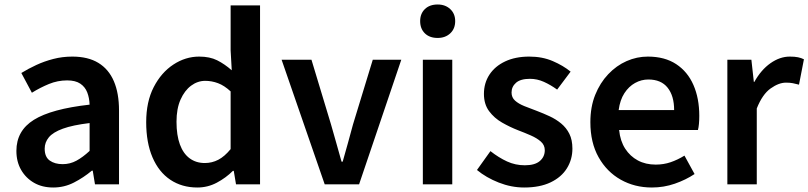

<svg xmlns="http://www.w3.org/2000/svg" viewBox="-20 -821 3600 855"><path d="M217 14Q168 14 131.5 -7Q95 -28 74 -64.5Q53 -101 53 -149Q53 -239 131 -287.5Q209 -336 379 -355Q378 -385 368.5 -409.5Q359 -434 337.5 -448.5Q316 -463 279 -463Q237 -463 198 -447Q159 -431 122 -408L75 -496Q106 -515 141.5 -531.5Q177 -548 217.5 -558.5Q258 -569 302 -569Q372 -569 418 -541Q464 -513 487 -459.5Q510 -406 510 -329V0H403L393 -61H389Q352 -30 309 -8Q266 14 217 14ZM259 -90Q292 -90 320.5 -105.5Q349 -121 379 -149V-273Q304 -264 260 -248Q216 -232 197.5 -209.5Q179 -187 179 -159Q179 -122 201.5 -106Q224 -90 259 -90Z M859 14Q790 14 738.5 -20.5Q687 -55 659 -120.5Q631 -186 631 -277Q631 -368 664.5 -433Q698 -498 752 -533.5Q806 -569 867 -569Q914 -569 947 -552.5Q980 -536 1012 -508L1007 -597V-797H1138V0H1031L1021 -60H1017Q986 -29 945.5 -7.5Q905 14 859 14ZM892 -95Q924 -95 952 -109.5Q980 -124 1007 -157V-414Q979 -440 951 -450.5Q923 -461 894 -461Q860 -461 831 -439.5Q802 -418 784 -377.5Q766 -337 766 -279Q766 -219 781 -178Q796 -137 824.5 -116Q853 -95 892 -95Z M1426 0 1234 -555H1367L1454 -267Q1466 -227 1477.5 -184.5Q1489 -142 1501 -101H1506Q1518 -142 1529.5 -184.5Q1541 -227 1552 -267L1640 -555H1767L1579 0Z M1863 0V-555H1994V0ZM1929 -652Q1893 -652 1872 -672.5Q1851 -693 1851 -727Q1851 -760 1872 -780.5Q1893 -801 1929 -801Q1963 -801 1985 -780.5Q2007 -760 2007 -727Q2007 -693 1985 -672.5Q1963 -652 1929 -652Z M2314 14Q2257 14 2201 -8Q2145 -30 2104 -64L2164 -148Q2201 -119 2238 -102Q2275 -85 2317 -85Q2362 -85 2384 -104Q2406 -123 2406 -152Q2406 -175 2388.5 -190.5Q2371 -206 2343.5 -218Q2316 -230 2287 -241Q2251 -255 2216 -275Q2181 -295 2158 -326Q2135 -357 2135 -403Q2135 -451 2159.5 -488.5Q2184 -526 2229.5 -547.5Q2275 -569 2337 -569Q2395 -569 2441.5 -549Q2488 -529 2521 -502L2461 -422Q2432 -443 2402 -456.5Q2372 -470 2340 -470Q2298 -470 2278 -452.5Q2258 -435 2258 -409Q2258 -387 2273.5 -373Q2289 -359 2315 -348.5Q2341 -338 2371 -327Q2400 -316 2428 -303Q2456 -290 2479 -271Q2502 -252 2515.5 -225Q2529 -198 2529 -159Q2529 -111 2504.5 -71.5Q2480 -32 2432 -9Q2384 14 2314 14Z M2883 14Q2806 14 2744 -21Q2682 -56 2645.5 -121Q2609 -186 2609 -277Q2609 -345 2630.5 -398.5Q2652 -452 2688.5 -490.5Q2725 -529 2770.5 -549Q2816 -569 2865 -569Q2940 -569 2991 -535.5Q3042 -502 3068 -442.5Q3094 -383 3094 -305Q3094 -286 3092.5 -269.5Q3091 -253 3088 -242H2737Q2742 -193 2764 -159Q2786 -125 2820.5 -106.5Q2855 -88 2900 -88Q2935 -88 2966 -98.5Q2997 -109 3028 -128L3073 -46Q3034 -20 2985 -3Q2936 14 2883 14ZM2735 -331H2982Q2982 -394 2953 -430.5Q2924 -467 2867 -467Q2836 -467 2808 -451.5Q2780 -436 2760.5 -406Q2741 -376 2735 -331Z M3219 0V-555H3326L3337 -456H3339Q3369 -510 3411 -539.5Q3453 -569 3497 -569Q3519 -569 3533.5 -566Q3548 -563 3560 -557L3538 -444Q3523 -448 3510.5 -450.5Q3498 -453 3480 -453Q3448 -453 3411.5 -427Q3375 -401 3350 -338V0Z"/></svg>

Font: Noto Sans HK SemiBold
Style: Regular
Weight: 600
Version: Version 2.004-H2;hotconv 1.0.118;makeotfexe 2.5.65603